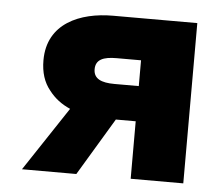

<svg xmlns="http://www.w3.org/2000/svg" viewBox="-41 -505 626 549"><g transform="rotate(5 272.5 -230.0)"><path d="M197 0 296 -165H353V0H504V-460H262C168 -460 75 -422 75 -316C75 -281 84 -253 102 -231C118 -210 138 -195 163 -184L41 0ZM353 -266H283C245 -266 223 -276 223 -303C223 -331 245 -340 283 -340H353Z"/></g></svg>

Font: Jost
Style: Bold
Weight: 700
Version: Version 3.710